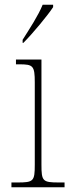

<svg xmlns="http://www.w3.org/2000/svg" viewBox="-20 -786 298 806"><path d="M75 -619V-606H78C118 -646 180 -721 203 -756V-766H159C141 -721 104 -665 75 -619ZM28 0H251V-20H228C159 -20 154 -25 154 -95V-536H47V-516H61C119 -516 126 -510 126 -440V-95C126 -25 121 -20 53 -20H28Z"/></svg>

Font: Noto Serif SemiCondensed Thin
Style: Regular
Weight: 100
Width: 4
Designer: Monotype Design Team
Foundry: Monotype Imaging Inc.
Version: Version 2.015